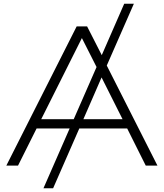

<svg xmlns="http://www.w3.org/2000/svg" viewBox="-20 -892 882 1034"><path d="M649 -872H701L555 -539L828 0H765L665 -200H407L266 122H214L355 -200H177L77 0H14L393 -750H449L528 -595ZM202 -250H377L500 -531L421 -687ZM429 -250H640L527 -475Z"/></svg>

Font: Bounded
Style: Regular
Weight: 200
Designer: Vlad Churkin
Version: Version 1.0